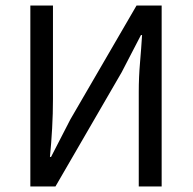

<svg xmlns="http://www.w3.org/2000/svg" viewBox="-20 -676 698 696"><path d="M90 0V-656H172V-317Q172 -265 169 -211Q166 -157 161 -107H165L235 -243L475 -656H566V0H483V-343Q483 -396 487.5 -448Q492 -500 495 -549H491L421 -414L181 0Z"/></svg>

Font: Source Sans 3
Style: Regular
Weight: 400
Designer: Paul D. Hunt
Foundry: Adobe
Version: Version 3.046;hotconv 1.0.118;makeotfexe 2.5.65603